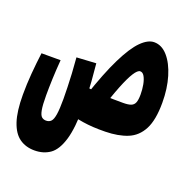

<svg xmlns="http://www.w3.org/2000/svg" viewBox="-114 -541 814 835"><g transform="rotate(20 293.0 -123.5)"><path d="M393.6 4.9Q361.3 5.4 336.9 3.9Q312.5 2.4 289.3 -1.2Q266.1 -4.9 235.8 -10.7L254.9 -149.4Q274.4 -147 294.7 -144.5Q314.9 -142.1 345.2 -140.6Q375.5 -139.2 423.3 -139.2Q446.8 -139.2 459.7 -144Q472.7 -148.9 477.8 -161.9Q482.9 -174.8 482.9 -199.2Q482.9 -223.1 478.8 -244.9Q474.6 -266.6 466.8 -280.3Q459 -293.9 447.3 -293.9Q435.5 -293.9 419.9 -269.5Q404.3 -245.1 385 -196.5Q365.7 -147.9 342.8 -74.2L261.7 -114.7Q300.3 -230.5 335 -300.5Q369.6 -370.6 401.1 -402.1Q432.6 -433.6 461.4 -433.6Q496.6 -433.6 524.2 -402.1Q551.8 -370.6 567.9 -317.1Q584 -263.7 584 -197.8Q584 -118.2 561.3 -74.5Q538.6 -30.8 496.1 -13.4Q453.6 3.9 393.6 4.9ZM131.8 187Q91.3 187 62.3 166.5Q33.2 146 17.6 99.6Q2 53.2 2 -23.9Q2 -71.8 6.1 -122.1Q10.3 -172.4 16.6 -220.7H105Q101.1 -173.3 99.6 -131.3Q98.1 -89.4 98.1 -55.7Q98.1 -10.7 102.3 11.5Q106.4 33.7 114.7 40.8Q123 47.9 134.8 47.9Q149.4 47.9 158 38.8Q166.5 29.8 170.4 5.1Q174.3 -19.5 174.3 -66.4Q174.3 -92.3 173.3 -121.3Q172.4 -150.4 170.7 -183.6Q168.9 -216.8 165.5 -255.9L255.4 -261.2Q260.3 -211.9 262.7 -178.5Q265.1 -145 265.9 -119.1Q266.6 -93.3 266.6 -66.4Q266.6 34.2 250 89.4Q233.4 144.5 203.4 165.8Q173.3 187 131.8 187Z"/></g></svg>

Font: Cascadia Mono
Style: Regular
Weight: 400
Monospace: yes
Designer: Aaron Bell
Foundry: Saja Typeworks
Version: Version 2404.023